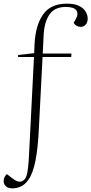

<svg xmlns="http://www.w3.org/2000/svg" viewBox="-54 -802 500 1051"><path d="M306 -764Q246 -764 217.5 -723.5Q189 -683 185 -612L180 -509H337L336 -490H179L159 -103Q154 8 140 78.5Q126 149 100 184Q82 209 59.5 219Q37 229 15 229Q-12 229 -23 216.5Q-34 204 -34 191Q-34 166 -16 151L8 170Q46 201 68 189.5Q90 178 96 141Q101 108 103 78Q105 48 107 5L132 -490H45V-501L133 -511L135 -559Q140 -663 181.5 -722.5Q223 -782 312 -782Q354 -782 379 -769.5Q404 -757 415 -738Q426 -719 426 -701Q426 -679 415 -667Q404 -655 388 -655Q363 -655 349 -677L360 -696Q377 -725 364.5 -744.5Q352 -764 306 -764Z"/></svg>

Font: Display Extralight
Style: Italic
Weight: 200
Italic angle: -2°
Designer: Latin by Veronika Burian and Jose Scaglione. Greek by Irene Vlachou. Cyrillic by Vera Evstafieva
Foundry: TypeTogether
Version: Version 3.002